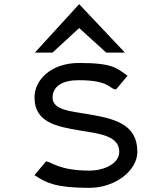

<svg xmlns="http://www.w3.org/2000/svg" viewBox="-20 -893 807 924"><path d="M233 -640 361 -758 491 -640H581L361 -873L148 -640ZM536 -463H539L594 -529L589 -532C543 -563 527 -590 361 -590C226 -590 146 -509 146 -424C146 -305 250 -284 365 -265C454 -250 554 -241 554 -163C554 -105 481 -72 410 -72C265 -72 227 -114 204 -116H201L146 -50L151 -47C198 -16 244 11 410 11C536 11 641 -73 641 -162C641 -299 527 -323 395 -345C325 -357 233 -363 233 -423C233 -479 283 -508 361 -507C507 -507 508 -464 536 -463Z"/></svg>

Font: Charger Monospace
Style: Regular
Weight: 400
Designer: Jasper
Foundry: Cannot Into Space Fonts
Version: Version 0.980